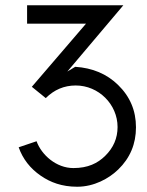

<svg xmlns="http://www.w3.org/2000/svg" viewBox="-20 -700 560 730"><path d="M427 -217C427 -174.6 411.2 -137.9 379.5 -107C351.2 -79.3 314.5 -61 259 -61C193.9 -61 137.9 -110.9 119 -163L51 -140C66.7 -95.5 94.9 -59.3 135.5 -31.5C171.4 -6.9 215 10 273.5 10C337.8 10 394 -21.1 429.5 -55.5C474.5 -99.1 497 -152.6 497 -216C497 -279.5 474.2 -333.3 428.5 -377.5C385.7 -419 331.5 -441.8 266 -446L236 -428L449 -680H83V-610H307L101 -370L154 -327C186 -359 224 -375 268 -375C354.8 -375 427 -303.5 427 -217Z"/></svg>

Font: GI
Style: Regular
Weight: 400
Designer: Alfredo Marco Pradil
Version: Version 1.01 2015